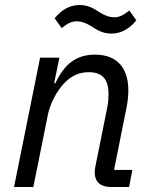

<svg xmlns="http://www.w3.org/2000/svg" viewBox="-20 -746 605 766"><path d="M425 -612C470 -612 502 -638 524 -665L496 -704C474 -687 458 -677 436 -677C419 -677 400 -682 371 -701C352 -713 331 -726 297 -726C252 -726 220 -700 198 -673L226 -634C248 -651 264 -661 286 -661C303 -661 322 -656 351 -637C370 -625 391 -612 425 -612ZM113 0 171 -288C179 -329 205 -383 239 -417C267 -445 297 -458 334 -458C389 -458 413 -429 413 -371C413 -359 412 -338 408 -318L360 -79C358 -69 358 -64 358 -58C358 -18 384 0 422 0H495L508 -68H435L485 -318C490 -343 492 -366 492 -385C492 -474 448 -528 359 -528C285 -528 237 -491 201 -414H196L217 -516H140L36 0Z"/></svg>

Font: Braiins Sans
Style: Italic
Weight: 400
Italic angle: -11.31°
Designer: Mike Abbink, Paul van der Laan, Pieter van Rosmalen, Jiri Chlebus, Lubos Buracinsky
Foundry: Bold Monday, Sudetype
Version: Version 1.000;hotconv 1.0.109;makeotfexe 2.5.65596